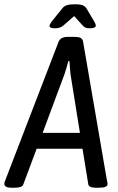

<svg xmlns="http://www.w3.org/2000/svg" viewBox="-42 -874 552 896"><path d="M13 2Q-6 2 -14 -3Q-22 -8 -22 -16Q-22 -22 -18 -31L231 -678Q240 -702 275 -702H307Q324 -702 334 -697Q344 -692 346 -678L456 -38Q458 -29 459 -23.5Q460 -18 460 -15Q460 2 421 2H404Q373 2 370 -14L343 -180H129L67 -14Q64 -5 53.5 -1.5Q43 2 29 2ZM259 -528 157 -254H331L287 -528Q286 -539 284.5 -557Q283 -575 282 -589H277Q273 -575 268.5 -558.5Q264 -542 259 -528ZM214 -742Q189 -742 189 -753Q189 -762 210 -787L248 -834Q256 -845 269.5 -849.5Q283 -854 308 -854Q334 -854 345 -849Q356 -844 362 -834L390 -787Q396 -777 400.5 -768.5Q405 -760 405 -755Q405 -742 378 -742Q367 -742 359 -744.5Q351 -747 343 -756L304 -799L255 -756Q246 -748 236 -745Q226 -742 214 -742Z"/></svg>

Font: Asap Condensed Condensed Regular
Style: Italic
Weight: 400
Width: 3
Italic angle: -6°
Designer: Pablo Cosgaya
Foundry: Omnibus-Type
Version: Version 3.001; ttfautohint (v1.8.4.7-5d5b)